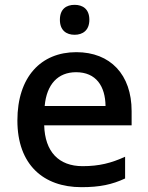

<svg xmlns="http://www.w3.org/2000/svg" viewBox="-20 -765 613 795"><path d="M289 -745C255 -745 228 -728 228 -683C228 -639 255 -621 289 -621C322 -621 350 -639 350 -683C350 -728 322 -745 289 -745ZM296 -549C150 -549 52 -447 52 -266C52 -83 160 10 317 10C394 10 444 -1 498 -26V-116C441 -90 391 -77 322 -77C223 -77 166 -137 163 -246H525V-305C525 -456 437 -549 296 -549ZM295 -466C378 -466 416 -408 417 -326H165C173 -416 220 -466 295 -466Z"/></svg>

Font: Noto Sans Balinese Medium
Style: Regular
Weight: 500
Designer: Aditya Bayu, David Williams
Foundry: David Williams
Version: Version 2.005